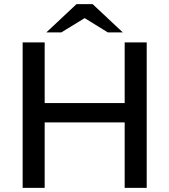

<svg xmlns="http://www.w3.org/2000/svg" viewBox="-20 -904 815 924"><path d="M89 0V-700H195V-408H580V-700H686V0H580V-315H195V0ZM203 -748 348 -884H426L404 -827L275 -748ZM499 -748 371 -827 348 -884H426L571 -748Z"/></svg>

Font: REM
Style: Regular
Weight: 400
Designer: Octavio Pardo
Foundry: Ashler Design
Version: Version 1.005;gftools[0.9.28]